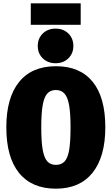

<svg xmlns="http://www.w3.org/2000/svg" viewBox="-20 -1114 672 1154"><path d="M613 -349Q613 -172 536.5 -76Q460 20 316 20Q171 20 94.5 -74.5Q18 -169 18 -349Q18 -526 94.5 -621Q171 -716 316 -716Q461 -716 537 -622.5Q613 -529 613 -349ZM228 -349Q228 -263 236.5 -214.5Q245 -166 264 -144.5Q283 -123 316 -123Q350 -123 369 -144.5Q388 -166 396 -214.5Q404 -263 404 -349Q404 -432 395.5 -481Q387 -530 367.5 -551.5Q348 -573 316 -573Q283 -573 264 -551.5Q245 -530 236.5 -481.5Q228 -433 228 -349ZM421 -838Q421 -793 391 -763.5Q361 -734 314 -734Q267 -734 237 -763.5Q207 -793 207 -838Q207 -883 237 -912.5Q267 -942 314 -942Q361 -942 391 -912.5Q421 -883 421 -838ZM465 -965H165V-1094H465Z"/></svg>

Font: Fira Sans Condensed Black
Style: Regular
Weight: 900
Width: 3
Designer: Carrois Corporate & Edenspiekermann AG
Foundry: Carrois Corporate GbR & Edenspiekermann AG
Version: Version 4.203